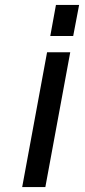

<svg xmlns="http://www.w3.org/2000/svg" viewBox="-20 -569 344 779"><path d="M171 -357H265L164 190H70ZM207 -549H301L277 -423H184Z"/></svg>

Font: Involve Medium Oblique
Style: Italic
Weight: 500
Italic angle: -10.5°
Designer: Stefan Peev
Foundry: Context Ltd.
Version: Version 1.001